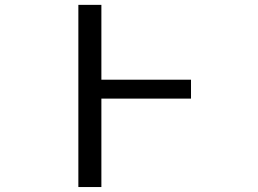

<svg xmlns="http://www.w3.org/2000/svg" viewBox="-20 -752 1040 774"><path d="M750 -430.7V-354.5H388.7V2H295.9V-732.4H388.7V-430.7Z"/></svg>

Font: GenEi Gothic M Regular
Style: Regular
Weight: 400
Designer: o_tamon (Modified); [Source Han Sans]
Ryoko NISHIZUKA  (kana & ideographs); Paul D. Hunt (Latin, Greek & Cyrillic); Wenl
Version: Version 1.1a;Original Version 1.004